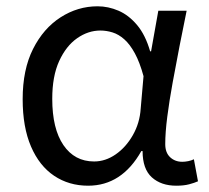

<svg xmlns="http://www.w3.org/2000/svg" viewBox="-20 -577 665 610"><path d="M260 13Q199 13 152 -18.5Q105 -50 78.5 -111.5Q52 -173 52 -262Q52 -356 85 -421.5Q118 -487 172.5 -522Q227 -557 290 -557Q324 -557 356.5 -543Q389 -529 415.5 -497.5Q442 -466 457 -414H460L483 -543H573Q562 -490 550.5 -431Q539 -372 528.5 -314.5Q518 -257 511.5 -206.5Q505 -156 505 -119Q505 -92 520.5 -77.5Q536 -63 559 -63Q568 -63 578 -65Q588 -67 596 -71L609 -1Q598 4 581 8.5Q564 13 540 13Q492 13 462.5 -13.5Q433 -40 433 -97H429Q367 13 260 13ZM279 -64Q315 -64 347.5 -86.5Q380 -109 402 -147.5Q424 -186 427 -232L436 -335Q424 -379 408.5 -407.5Q393 -436 375 -452Q357 -468 337.5 -474Q318 -480 299 -480Q260 -480 225 -455.5Q190 -431 168 -383Q146 -335 146 -263Q146 -168 181.5 -116Q217 -64 279 -64Z"/></svg>

Font: mlyalm115
Style: Regular
Weight: 400
Designer: Jelle Bosma - Monotype Design Team
Foundry: Monotype Imaging Inc.
Version: Version 2.103